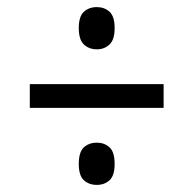

<svg xmlns="http://www.w3.org/2000/svg" viewBox="-20 -628 507 541"><path d="M253 -489Q231 -489 216.5 -502.5Q202 -516 202 -549Q202 -582 216.5 -595Q231 -608 253 -608Q274 -608 288.5 -595Q303 -582 303 -549Q303 -516 288.5 -502.5Q274 -489 253 -489ZM64 -324V-391H441V-324ZM253 -107Q231 -107 216.5 -120Q202 -133 202 -166Q202 -200 216.5 -213Q231 -226 253 -226Q274 -226 288.5 -213Q303 -200 303 -166Q303 -133 288.5 -120Q274 -107 253 -107Z"/></svg>

Font: Noto Serif Condensed
Style: Bold Italic
Weight: 700
Width: 3
Italic angle: -12°
Designer: Monotype Design Team
Foundry: Monotype Imaging Inc.
Version: Version 2.014